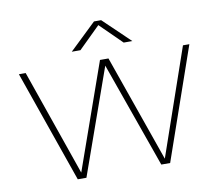

<svg xmlns="http://www.w3.org/2000/svg" viewBox="-85 -902 1158 1005"><g transform="rotate(-10 494.0 -399.5)"><path d="M249 0 41 -595H77L277 -20H269L472 -595H517L719 -20H714L913 -595H947L740 0H693L489 -575H499L295 0ZM334 -663 476 -799H514L656 -663H610L486 -785H504L380 -663Z"/></g></svg>

Font: Encode Sans SC Expanded Thin
Style: Regular
Weight: 250
Width: 7
Designer: Multiple Designers
Foundry: Impallari Type
Version: Version 3.002